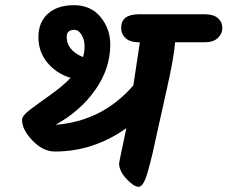

<svg xmlns="http://www.w3.org/2000/svg" viewBox="-20 -717 877 740"><path d="M516 -662H769Q803 -662 820 -647Q837 -632 837 -609.5Q837 -587 819.5 -570.5Q802 -554 769 -554H655Q649 -489 625 -383Q601 -277 588.5 -219Q576 -161 569 -130.5Q562 -100 552 -64Q535 3 514 3Q496 3 467.5 -27.5Q439 -58 439 -88Q439 -91 467 -223Q340 -133 192 -133Q146 -133 105.5 -175Q65 -217 65 -255Q65 -271 95.5 -294Q126 -317 174.5 -351.5Q223 -386 252 -417Q198 -433 163 -475Q128 -517 128 -574Q128 -631 164.5 -664Q201 -697 265.5 -697Q330 -697 367.5 -651.5Q405 -606 405 -545Q405 -453 347.5 -371Q290 -289 194 -236Q375 -250 494 -388L519 -554H516Q482 -554 464.5 -569.5Q447 -585 447 -610Q447 -662 516 -662ZM237 -575Q237 -523 300 -497Q306 -516 306 -539.5Q306 -563 294.5 -582.5Q283 -602 267 -602Q237 -602 237 -575Z"/></svg>

Font: Kalam
Style: Bold
Weight: 700
Version: Version 2.001;PS 1.0;hotconv 1.0.79;makeotf.lib2.5.61930; tt